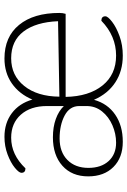

<svg xmlns="http://www.w3.org/2000/svg" viewBox="125 -685 570 860"><g transform="rotate(-90 410.0 -255.0)"><path d="M50 -145Q50 -218 97.5 -260.5Q145 -303 225 -303Q271 -303 307 -290Q343 -277 365 -254V-330Q365 -403 326.5 -446.5Q288 -490 223 -490Q147 -490 86 -426Q66 -426 66 -444Q66 -455 88.5 -473.5Q111 -492 148 -506Q185 -520 227 -520Q289 -520 333 -487Q377 -454 394 -395Q419 -454 466.5 -487Q514 -520 578 -520Q675 -520 728.5 -454.5Q782 -389 782 -274Q782 -259 778 -246H406Q408 -142 457 -81Q506 -20 591 -20Q679 -20 747 -86Q767 -86 767 -68Q767 -57 742.5 -38Q718 -19 678 -4.5Q638 10 591 10Q522 10 471 -23.5Q420 -57 393 -119Q376 -58 326.5 -24Q277 10 205 10Q134 10 92 -32Q50 -74 50 -145ZM745 -280Q741 -379 699 -434.5Q657 -490 579 -490Q502 -490 455 -431.5Q408 -373 407 -274ZM365 -152V-185Q365 -228 322.5 -250.5Q280 -273 220 -273Q159 -273 123.5 -238Q88 -203 88 -144Q88 -87 118.5 -53.5Q149 -20 201 -20Q241 -20 279 -36.5Q317 -53 341 -83Q365 -113 365 -152Z"/></g></svg>

Font: Thasadith
Style: Regular
Weight: 400
Designer: Cadson Demak Co.,Ltd.
Foundry: Cadson Demak Co.,Ltd.
Version: Version 1.000; ttfautohint (v1.6)